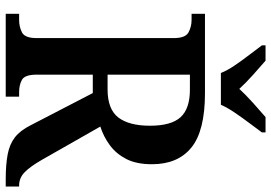

<svg xmlns="http://www.w3.org/2000/svg" viewBox="-162 -810 971 688"><g transform="rotate(90 324.0 -465.5)"><path d="M29 0V-48H51Q76 -48 96 -58.5Q116 -69 116 -111V-602Q116 -644 95.5 -655Q75 -666 51 -666H29V-714H313Q448 -714 508 -665.5Q568 -617 568 -524Q568 -468 549 -431.5Q530 -395 499 -372.5Q468 -350 433 -339L552 -130Q576 -88 596.5 -68Q617 -48 644 -48H648V0H623Q569 0 532.5 -7Q496 -14 471.5 -33Q447 -52 428 -90L313 -312H247V-111Q247 -69 265 -58.5Q283 -48 310 -48H326V0ZM300 -365Q371 -365 400.5 -403.5Q430 -442 430 -517Q430 -593 399.5 -626.5Q369 -660 301 -660H247V-365ZM241 -771Q232 -794 214 -820.5Q196 -847 176 -873Q156 -899 142 -918V-931H197Q219 -912 248 -886Q277 -860 298 -837Q319 -860 348 -886Q377 -912 399 -931H454V-918Q440 -899 420.5 -873Q401 -847 383 -820.5Q365 -794 355 -771Z"/></g></svg>

Font: Noto Serif Lao SemiCondensed SemiBold
Style: Regular
Weight: 600
Width: 4
Designer: Monotype Design Team
Foundry: Monotype Imaging Inc.
Version: Version 2.003; ttfautohint (v1.8.4.7-5d5b)